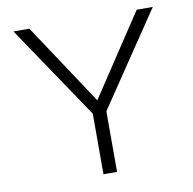

<svg xmlns="http://www.w3.org/2000/svg" viewBox="-76 -745 827 821"><g transform="rotate(-10 337.5 -334.0)"><path d="M308 0V-263L35 -668H104L337 -316L570 -668H640L367 -263V0Z"/></g></svg>

Font: Celebes Light
Style: Regular
Weight: 300
Designer: Anugrah Pasau
Foundry: Lafontype
Version: Version 1.000; ttfautohint (v1.8.4)